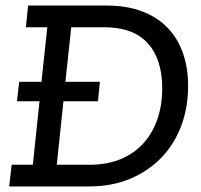

<svg xmlns="http://www.w3.org/2000/svg" viewBox="-20 -670 724 690"><path d="M49 -376H129L150 -572H73L81 -650H364Q436 -650 491 -629Q546 -608 582.5 -570Q619 -532 637.5 -479Q656 -426 656 -361Q656 -283 631 -217Q606 -151 559.5 -103Q513 -55 447.5 -27.5Q382 0 301 0H13L22 -78H98L122 -306H41ZM304 -78Q364 -78 412 -97.5Q460 -117 493.5 -153Q527 -189 545 -240Q563 -291 563 -353Q563 -457 511 -514.5Q459 -572 355 -572H236L215 -376H339L332 -306H208L184 -78Z"/></svg>

Font: Zilla Slab Medium
Style: Regular
Weight: 500
Designer: Typotheque.com
Foundry: Typotheque type foundry
Version: Version 1.1; 2017